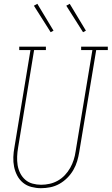

<svg xmlns="http://www.w3.org/2000/svg" viewBox="-20 -980 586 1008"><path d="M195 8Q170 8 145 1.5Q120 -5 101 -20.5Q82 -36 70.5 -58Q59 -80 54 -104.5Q49 -129 50 -155.5Q51 -182 56 -208L140 -717H81V-735H221V-717H159L75 -205Q71 -182 70 -158.5Q69 -135 72.5 -113Q76 -91 86 -71Q96 -51 112.5 -36.5Q129 -22 151 -16Q173 -10 196 -10Q218 -10 240.5 -15Q263 -20 283.5 -31.5Q304 -43 320.5 -60.5Q337 -78 348.5 -98.5Q360 -119 367 -141Q374 -163 377 -185L465 -717H406V-735H546V-717H485L396 -182Q392 -157 385 -133.5Q378 -110 365 -87.5Q352 -65 333 -46Q314 -27 291.5 -14.5Q269 -2 244.5 3Q220 8 195 8ZM416 -811 328 -950 346 -960 431 -819ZM246 -811 158 -950 176 -960 261 -819Z"/></svg>

Font: Iosevka Curly Slab ThObl
Style: Regular
Weight: 100
Italic angle: -9°
Monospace: yes
Designer: Belleve Invis
Foundry: Belleve Invis
Version: Version 11.0.0; ttfautohint (v1.8.3)